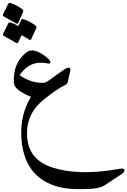

<svg xmlns="http://www.w3.org/2000/svg" viewBox="-64 -823 881 1327"><path d="M296 334Q384 363 497.5 366.5Q611 370 749 346Q792 337 796 349Q800 366 775 381L659 458Q643 468 619.5 474Q596 480 565 482Q501 486 447.5 483.5Q394 481 350 471Q95 409 83 115Q78 -36 150 -154Q34 -202 32 -249Q24 -389 120 -462Q155 -489 212 -458Q253 -436 277 -409Q286 -398 284 -389Q283 -380 257 -386Q144 -408 71 -304Q154 -245 242 -251Q254 -253 278 -270Q316 -298 342 -316.5Q368 -335 382 -344Q425 -371 422 -334L405 -258Q401 -244 389 -237Q322 -204 233 -130Q111 -30 124 128Q136 281 296 334ZM83 -685Q87 -694 100 -690Q122 -683 142 -672Q162 -661 181 -647Q191 -639 187 -629L152 -553Q147 -542 136 -550Q131 -554 118 -561.5Q105 -569 85 -580L62 -531Q60 -527 56 -525Q51 -524 45 -528Q39 -532 18.5 -543.5Q-2 -555 -36 -574Q-48 -580 -42 -590L-7 -662Q2 -679 62 -643ZM-7 -797Q-3 -805 9 -802Q31 -795 51.5 -784Q72 -773 90 -759Q100 -751 96 -741L62 -665Q56 -655 44 -663Q32 -671 -36 -708Q-48 -714 -43 -724Z"/></svg>

Font: Amiri
Style: Bold Italic
Weight: 700
Italic angle: 10°
Designer: Khaled Hosny
Version: Version 0.113